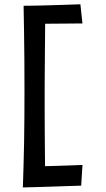

<svg xmlns="http://www.w3.org/2000/svg" viewBox="-20 -718 485 877"><path d="M84.4 138.2Q85 128.6 85.7 99.6Q86.4 70.6 87.8 27.4Q89.2 -15.8 90.1 -69.7Q91 -123.6 91.4 -183.2Q91.8 -242.8 91.8 -303.4Q91.8 -379.6 91.3 -450Q90.8 -520.4 89.8 -575.5Q88.8 -630.6 88.3 -662Q87.8 -693.4 87.8 -691.6L187 -671Q186.4 -633.2 186.1 -595Q185.8 -556.8 185.5 -519.3Q185.2 -481.8 184.9 -445Q184.6 -408.2 184.3 -372.8Q184 -337.4 184 -303.6Q184 -265 184 -223.6Q184 -182.2 184.3 -139.1Q184.6 -96 184.9 -51.5Q185.2 -7 185.8 38.4Q186.4 83.8 187 128.8ZM84.4 138.2 111.2 42.8Q121.4 42.6 139.5 42.2Q157.6 41.8 182.3 41.1Q207 40.4 235.9 39.7Q264.8 39 295.5 37.8Q326.2 36.6 356.8 35.4L350.8 130Q307.6 131.2 269 132.6Q230.4 134 198.5 135Q166.6 136 142.2 136.7Q117.8 137.4 102.9 137.6Q88 137.8 84.4 138.2ZM108.2 -608.8 87.8 -691.6Q96.4 -691.6 116 -691.9Q135.6 -692.2 162.1 -692.7Q188.6 -693.2 220.1 -694.3Q251.6 -695.4 284.1 -696.3Q316.6 -697.2 347.2 -698.4L356.6 -610.8Q357.8 -610.8 337.2 -610.8Q316.6 -610.8 284.4 -610.3Q252.2 -609.8 217 -609.8Q181.8 -609.8 152.2 -609.3Q122.6 -608.8 108.2 -608.8Z"/></svg>

Font: Truculenta
Style: Regular
Weight: 400
Designer: Ivan Castro, Eva Sanz & Omnibus-Type Team
Foundry: Omnibus-Type
Version: Version 1.002